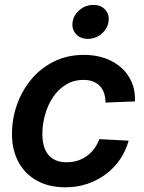

<svg xmlns="http://www.w3.org/2000/svg" viewBox="-20 -759 593 790"><path d="M249.5 11.7Q181.6 11.7 132.1 -15.6Q82.5 -43 55.9 -92.5Q29.3 -142.1 29.3 -208Q29.3 -270 49.8 -328.1Q70.3 -386.2 108.9 -432.6Q147.5 -479 202.4 -506.1Q257.3 -533.2 325.7 -533.2Q373 -533.2 412.4 -519.3Q451.7 -505.4 479.7 -480Q507.8 -454.6 522.5 -419.7Q537.1 -384.8 535.2 -341.8L414.1 -336.9Q414.1 -357.4 408.7 -374.3Q403.3 -391.1 392.3 -403.6Q381.3 -416 364.5 -423.1Q347.7 -430.2 323.7 -430.2Q282.7 -430.2 251 -410.6Q219.2 -391.1 197.8 -358.6Q176.3 -326.2 165.3 -286.6Q154.3 -247.1 154.3 -207Q154.3 -171.4 165 -145.3Q175.8 -119.1 198.2 -105.2Q220.7 -91.3 253.9 -91.3Q278.3 -91.3 299.6 -98.1Q320.8 -105 338.1 -117.7Q355.5 -130.4 368.2 -147.9Q380.9 -165.5 388.7 -186.5L509.3 -180.2Q497.6 -137.7 473.4 -102.5Q449.2 -67.4 415 -42Q380.9 -16.6 338.9 -2.4Q296.9 11.7 249.5 11.7ZM341.3 -599.1Q310.1 -599.1 292.2 -619.4Q274.4 -639.6 278.8 -668.9Q283.7 -698.7 308.3 -718.8Q333 -738.8 364.3 -738.8Q395.5 -738.8 413.3 -718.8Q431.2 -698.7 426.3 -668.9Q421.9 -639.6 397.2 -619.4Q372.6 -599.1 341.3 -599.1Z"/></svg>

Font: Inter 28pt SemiBold
Style: Italic
Weight: 600
Italic angle: -9.3988°
Designer: Rasmus Andersson
Foundry: rsms
Version: Version 4.001;git-66647c0bb